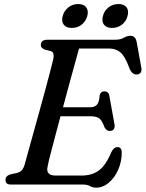

<svg xmlns="http://www.w3.org/2000/svg" viewBox="-20 -892 704 928"><path d="M382 0H33.5Q18 0 12.2 -6.5Q6.5 -13 6.5 -23Q6.5 -41.5 29.5 -49L61 -56Q75.5 -59.5 84.2 -68Q93 -76.5 99 -95.5Q102.5 -109 112.5 -145.2Q122.5 -181.5 136.5 -231.5Q150.5 -281.5 165.8 -336.8Q181 -392 195.2 -444.5Q209.5 -497 220.5 -538.8Q231.5 -580.5 236.5 -602Q245.5 -640 224.5 -645.5L197 -652Q189 -655 183.2 -660.2Q177.5 -665.5 177.5 -674Q177.5 -700 209 -700H537.5Q562 -700 578.5 -709.5Q595 -719 610.5 -719Q634.5 -719 640.5 -689.5L663 -565.5Q666 -550 660 -541.5Q654 -533 643 -532Q618.5 -529.5 605 -563.5Q585 -619 562.8 -638.2Q540.5 -657.5 508 -657.5H362Q354 -628.5 341.5 -583.2Q329 -538 314.2 -483.8Q299.5 -429.5 284.5 -373.5H416Q437 -373.5 448.2 -385.5Q459.5 -397.5 462 -432.5Q467 -450.5 483.5 -450.5Q505.5 -450.5 508.5 -428.5L533.5 -291Q536 -274.5 529.2 -266.8Q522.5 -259 511.5 -259Q494 -258.5 484.5 -278Q473.5 -310 459.5 -320Q445.5 -330 419 -330H272.5Q257.5 -274.5 244.5 -225Q231.5 -175.5 222.2 -139.8Q213 -104 210.5 -89Q199 -43.5 248.5 -43.5H373.5Q425 -43.5 458.5 -68.5Q492 -93.5 518.5 -157.5Q530.5 -181 547.5 -181Q569 -181 568.5 -153Q568 -109.5 551 -71Q534 -32.5 505.8 -8.8Q477.5 15 444.5 15Q428.5 15 415 7.5Q401.5 0 382 0ZM327 -757Q300 -757 288 -772.8Q276 -788.5 283 -814.5Q290 -840.5 310.5 -856.5Q331 -872.5 358 -872.5Q385 -872.5 396.8 -856.5Q408.5 -840.5 402 -814.5Q395 -789 374.8 -773Q354.5 -757 327 -757ZM521.5 -757Q494.5 -757 482.5 -772.8Q470.5 -788.5 477.5 -814.5Q484 -840.5 504.5 -856.5Q525 -872.5 552.5 -872.5Q580 -872.5 591.8 -856.5Q603.5 -840.5 596.5 -814.5Q590 -789 569.5 -773Q549 -757 521.5 -757Z"/></svg>

Font: Fraunces 9pt Soft
Style: Italic
Weight: 400
Italic angle: -16°
Version: Version 1.000;[0bf87f6ff]